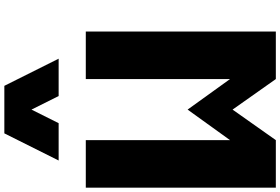

<svg xmlns="http://www.w3.org/2000/svg" viewBox="-223 -1067 1290 884"><g transform="rotate(-90 422.0 -625.0)"><path d="M500 0 359.4 -199.2 218.8 0H0V-875H218.8V-210.9L359.4 -406.2L500 -210.9V-875H718.8V0ZM421.9 -1000 359.4 -1125 296.9 -1000H125L250 -1250H468.8L593.8 -1000Z"/></g></svg>

Font: CraftyPE
Style: Regular
Weight: 400
Designer: Erek Butcher
Foundry: Haunted Coop
Version: Version 0.018;April 4, 2024;FontCreator 15.0.0.2962 64-bit